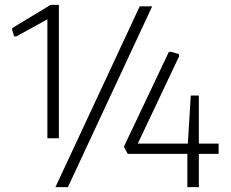

<svg xmlns="http://www.w3.org/2000/svg" viewBox="-20 -766 947 786"><path d="M747 -136H503L487 -165L671 -553L679 -554L712 -545L713 -535L544 -178H749L761 -375H794V-178H875V-136H794V0H747ZM552 -740H603L258 0H207ZM174 -687 47 -617H38L30 -643V-651L187 -746H221V-200H174Z"/></svg>

Font: Encode Sans Normal
Style: ExtraLight
Weight: 200
Designer: Pablo Impallari, Andres Torresi
Foundry: Pablo Impallari, Andres Torresi
Version: Version 1.000; ttfautohint (v1.00) -l 8 -r 50 -G 200 -x 14 -